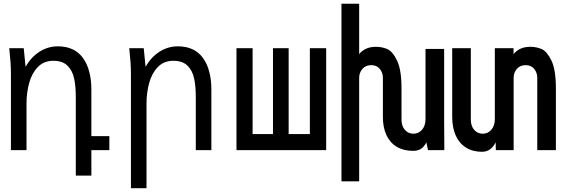

<svg xmlns="http://www.w3.org/2000/svg" viewBox="-20 -810 3040 1036"><path d="M30 -550H108L118 -450Q147.5 -501.5 193 -530.8Q238.5 -560 292 -560Q381.5 -560 427.2 -497.8Q473 -435.5 473 -325V-75.5H570V0H473V137.5H389V-285Q389 -344 380 -386.5Q371 -429 344.2 -455.5Q317.5 -482 268 -482Q216.5 -482 184 -448.2Q151.5 -414.5 137.2 -361.8Q123 -309 123 -250V0H39V-407Q39 -441.5 37 -470.5Q35 -499.5 30 -550Z M677.5 -550H755.5L765.5 -450Q795 -501.5 840.5 -530.8Q886 -560 939.5 -560Q1029 -560 1074.8 -497.8Q1120.5 -435.5 1120.5 -325V0H1036.5V-285Q1036.5 -344 1027.5 -386.5Q1018.5 -429 991.8 -455.5Q965 -482 915.5 -482Q864 -482 831.5 -448.2Q799 -414.5 784.8 -361.8Q770.5 -309 770.5 -250V205.5H686.5V-407Q686.5 -441.5 684.5 -470.5Q682.5 -499.5 677.5 -550Z M1740 0H1256V-550H1343V-86.5H1453V-550H1537.5V-86.5H1652V-550H1740Z M1983.5 -458.5Q1953 -458.5 1935.5 -438.2Q1918 -418 1918 -390V168.5H1822.5V-790H1918V-518Q1932 -536 1954.8 -546.8Q1977.5 -557.5 2008.5 -557.5Q2040.5 -557.5 2069.2 -545.5Q2098 -533.5 2122.2 -483.8Q2146.5 -434 2146.5 -332.5V-165Q2146.5 -130 2164.8 -109.2Q2183 -88.5 2210.5 -88.5Q2239 -88.5 2257.5 -110.2Q2276 -132 2276 -167V-546H2376.5V-168Q2376.5 -104 2377.5 0H2289.5L2280.5 -42Q2269 -18 2251.5 -7Q2234 4 2209 4Q2158 4 2121.5 -17.5Q2085 -39 2065.5 -80.2Q2046 -121.5 2046 -179.5V-390Q2046 -418 2029.5 -438.2Q2013 -458.5 1983.5 -458.5Z M2420 -179.5V-550H2520.5V-165Q2520.5 -130 2538.8 -109.2Q2557 -88.5 2584.5 -88.5Q2613 -88.5 2631.5 -110.2Q2650 -132 2650 -167V-550H2751V-518Q2765 -536 2787.8 -546.8Q2810.5 -557.5 2841.5 -557.5Q2873.5 -557.5 2902.2 -545.5Q2931 -533.5 2955.2 -483.8Q2979.5 -434 2979.5 -332.5V0H2879V-390Q2879 -418 2862.5 -438.2Q2846 -458.5 2816.5 -458.5Q2786 -458.5 2768.8 -438.2Q2751.5 -418 2751.5 -390V0H2655.5L2654.5 -42Q2642.5 -17.5 2624 -4.2Q2605.5 9 2581 9Q2530.5 9 2494.2 -13.8Q2458 -36.5 2439 -79Q2420 -121.5 2420 -179.5Z"/></svg>

Font: JuliaMono
Style: Regular
Weight: 400
Monospace: yes
Designer: cormullion
Foundry: corm
Version: Version 0.055; ttfautohint (v1.8.4)